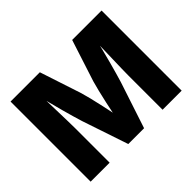

<svg xmlns="http://www.w3.org/2000/svg" viewBox="-149 -981 1233 1233"><g transform="rotate(-45 468.0 -364.0)"><path d="M54.7 0V-727.5H320.8L414.1 -443.8Q421.9 -418 432.1 -376.5Q442.4 -335 452.6 -287.6Q462.9 -240.2 471.9 -196.5Q481 -152.8 486.3 -122.1H450.7Q456.5 -152.8 465.1 -196.5Q473.6 -240.2 484.1 -287.4Q494.6 -334.5 504.6 -376Q514.6 -417.5 522.5 -443.8L614.3 -727.5H881.3V0H708V-314Q708 -338.4 709 -376.2Q710 -414.1 711.2 -458.5Q712.4 -502.9 713.6 -548.1Q714.8 -593.3 714.8 -632.3H727.5Q718.3 -589.8 706.8 -543.9Q695.3 -498 683.6 -454.6Q671.9 -411.1 661.4 -374.5Q650.9 -337.9 643.6 -314L540 0H396.5L291 -314Q283.7 -337.9 272.9 -374.3Q262.2 -410.6 250.5 -454.1Q238.8 -497.6 227.1 -543.5Q215.3 -589.4 205.1 -632.3H220.2Q220.2 -594.2 221.4 -549.1Q222.7 -503.9 223.9 -459.2Q225.1 -414.6 226.1 -376.5Q227.1 -338.4 227.1 -314V0Z"/></g></svg>

Font: Inter 18pt ExtraBold
Style: Regular
Weight: 800
Designer: Rasmus Andersson
Foundry: rsms
Version: Version 4.001;git-66647c0bb